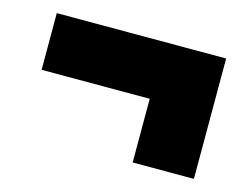

<svg xmlns="http://www.w3.org/2000/svg" viewBox="-59 -530 692 530"><g transform="rotate(15 287.0 -265.0)"><path d="M529 -437V-93H354V-275H45V-437Z"/></g></svg>

Font: Prodigy Sans Black
Style: Regular
Weight: 900
Designer: Wei Huang
Foundry: Wei Huang
Version: Version 1.003; ttfautohint (v1.8.3)